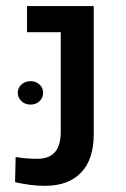

<svg xmlns="http://www.w3.org/2000/svg" viewBox="-20 -598 413 628"><path d="M127.4 9.8Q101.1 9.8 77.9 6.6Q54.7 3.4 29.3 -2L31.2 -84.5Q64 -78.6 102.5 -78.6Q140.1 -78.6 159.4 -100.1Q178.7 -121.6 178.7 -167.5V-492.7H68.4V-578.1H286.6V-158.7Q286.6 -76.7 245.1 -33.4Q203.6 9.8 127.4 9.8ZM79.6 -255.9Q62 -255.9 50 -267.3Q38.1 -278.8 38.1 -294.4Q38.1 -310.5 50 -321.5Q62 -332.5 79.6 -332.5Q97.7 -332.5 109.4 -321.5Q121.1 -310.5 121.1 -294.4Q121.1 -278.3 109.4 -267.1Q97.7 -255.9 79.6 -255.9Z"/></svg>

Font: Heebo Medium
Style: Regular
Weight: 500
Designer: Oded Ezer
Foundry: Ezer Type House
Version: Version 3.100